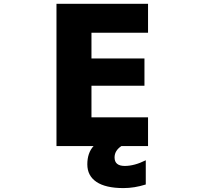

<svg xmlns="http://www.w3.org/2000/svg" viewBox="-20 -752 1040 991"><path d="M617.2 218.8Q525.4 218.8 478 187Q430.7 155.3 430.7 96.2Q430.7 37.1 462.9 2H271.5V-732.4H744.1V-583H452.1V-450.2H725.6V-309.6H452.1V-146.5H744.1V2H606.4Q571.3 25.4 571.3 60.5Q571.3 104.5 624 104.5Q673.8 104.5 732.4 75.2V200.2Q673.8 218.8 617.2 218.8Z"/></svg>

Font: GenEi Gothic M Heavy
Style: Regular
Weight: 800
Designer: o_tamon (Modified); [Source Han Sans]
Ryoko NISHIZUKA  (kana & ideographs); Paul D. Hunt (Latin, Greek & Cyrillic); Wenl
Version: Version 1.1a;Original Version 1.004